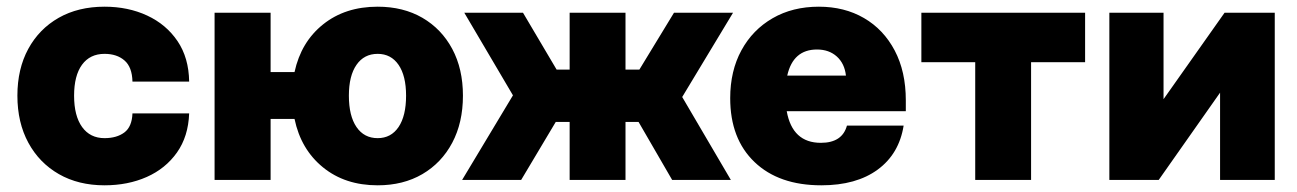

<svg xmlns="http://www.w3.org/2000/svg" viewBox="-20 -538 3878 574"><path d="M32 -252Q32 -332 64.5 -391.8Q97 -451.5 155.5 -484.8Q214 -518 292.5 -518Q363 -518 420 -491.5Q477 -465 510.8 -415Q544.5 -365 545.5 -294H376Q375 -337.5 352.2 -357.2Q329.5 -377 292.5 -377Q249 -377 225.2 -344.5Q201.5 -312 201.5 -252Q201.5 -191.5 225.5 -158.2Q249.5 -125 292.5 -125Q329 -125 351.8 -142Q374.5 -159 376 -199H545.5Q543 -130 509 -82Q475 -34 418.8 -9Q362.5 16 292.5 16Q214.5 16 156 -17.5Q97.5 -51 64.8 -111.2Q32 -171.5 32 -252Z M1364 -252Q1364 -171.5 1332 -111.2Q1300 -51 1242.8 -17.5Q1185.5 16 1109 16Q1011.5 16 945.5 -37.8Q879.5 -91.5 860.5 -182.5H789V0H621.5V-500H789V-322.5H860.5Q880 -412.5 946 -465.2Q1012 -518 1109 -518Q1185.5 -518 1242.8 -484.8Q1300 -451.5 1332 -391.8Q1364 -332 1364 -252ZM1194 -252Q1194 -311.5 1171.5 -344.2Q1149 -377 1109 -377Q1068.5 -377 1045.8 -344.2Q1023 -311.5 1023 -252Q1023 -191.5 1045.8 -158.2Q1068.5 -125 1109 -125Q1149 -125 1171.5 -158.2Q1194 -191.5 1194 -252Z M1683 -500H1850V-330H1891.5L1995 -500H2171.5L2019.5 -248L2165 0H1989.5L1889 -173.5H1850V0H1683V-173.5H1641.5L1538 0H1361.5L1513.5 -253L1368 -500H1543.5L1644 -330H1683Z M2163 -244.5Q2163 -326 2196.5 -387.5Q2230 -449 2289.8 -483.5Q2349.5 -518 2428 -518Q2504.5 -518 2563 -484Q2621.5 -450 2654.8 -387Q2688 -324 2688 -238V-205.5H2332Q2349 -111 2434 -111Q2498 -111 2512 -162.5H2681.5Q2668 -78 2604 -31Q2540 16 2435.5 16Q2308.5 16 2235.8 -53.5Q2163 -123 2163 -244.5ZM2422.5 -390Q2351 -390 2333.5 -312H2509Q2505 -348 2481.8 -369Q2458.5 -390 2422.5 -390Z M3224 -500V-352H3062.5V0H2895.5V-352H2734.5V-500Z M3458.5 -500V-241.5L3641 -500H3791V0H3627.5V-261L3444 0H3296.5V-500Z"/></svg>

Font: Overused Grotesk ExtraBold
Style: Regular
Weight: 800
Version: Version 0.004